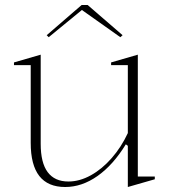

<svg xmlns="http://www.w3.org/2000/svg" viewBox="-20 -734 676 769"><path d="M241 15Q172 15 137.5 -29Q103 -73 103 -162V-473H36V-484L143 -515V-158Q143 -82 171 -44.5Q199 -7 254 -7Q299 -7 344 -32Q389 -57 427.5 -101Q466 -145 492 -201V-473H425V-484L532 -515V-27H600V-16L492 15V-150L484 -156Q433 -73 370.5 -29Q308 15 241 15ZM175 -585 167 -593 307 -714H331L471 -593L462 -585L308 -694Z"/></svg>

Font: Kalnia Thin ExtraLight
Style: Regular
Weight: 250
Version: Version 1.105